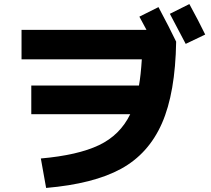

<svg xmlns="http://www.w3.org/2000/svg" viewBox="-20 -870 1040 945"><path d="M990 -700 894 -654Q840 -758 816 -802L912 -850Q958 -766 990 -700ZM134 -308V-449H664Q673 -499 678 -578H86V-723H701Q677 -767 666 -788L760 -835Q815 -732 847 -665Q843 -413 777 -263Q711 -113 575.5 -39Q440 35 207 55L181 -90Q363 -106 467 -155.5Q571 -205 621 -308Z"/></svg>

Font: Mplus 1p ExtraBold
Style: Regular
Weight: 800
Version: Version 1.061